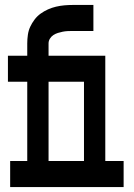

<svg xmlns="http://www.w3.org/2000/svg" viewBox="-20 -755 540 775"><path d="M21 0V-105H90V-425H12V-530H90V-580Q90 -597 92.5 -614.5Q95 -632 102 -647Q109 -662 119.5 -676Q130 -690 144 -700Q158 -710 173.5 -717Q189 -724 206 -728Q223 -732 240 -733.5Q257 -735 274 -735H357V-630H274Q264 -630 253.5 -629.5Q243 -629 233 -627Q223 -625 213.5 -622Q204 -619 195.5 -613.5Q187 -608 181.5 -599Q176 -590 176 -580V-530H405V-105H479V0ZM319 -105V-425H176V-105Z"/></svg>

Font: Iosevka Slab Extrabold
Style: Regular
Weight: 800
Monospace: yes
Designer: Belleve Invis
Foundry: Belleve Invis
Version: Version 11.1.1; ttfautohint (v1.8.3)